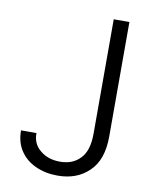

<svg xmlns="http://www.w3.org/2000/svg" viewBox="-83 -793 702 869"><g transform="rotate(10 267.5 -358.5)"><path d="M385 -42Q330 12 241 12Q184 12 139 -9Q93 -30 68 -69Q43 -107 43 -161H114Q113 -112 150 -82Q186 -52 241 -52Q299 -52 333 -88Q369 -124 369 -203V-729H441V-203Q441 -95 385 -42Z"/></g></svg>

Font: Sinter Normal
Style: Regular
Weight: 350
Foundry: Adobe & rsms
Version: Version 1.000